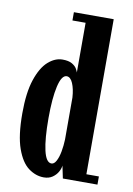

<svg xmlns="http://www.w3.org/2000/svg" viewBox="-86 -805 600 869"><g transform="rotate(10 214.0 -370.0)"><path d="M177 10Q140 10 106.8 -14.5Q73.5 -39 52.5 -97.8Q31.5 -156.5 31.5 -259Q31.5 -354.5 51.5 -414.2Q71.5 -474 103 -502Q134.5 -530 169 -530Q197 -530 212.5 -521Q228 -512 234.5 -500.8Q241 -489.5 242.5 -483.5V-712H182V-750H365V-37.5H422.5V0H263.5L251.5 -57.5Q250.5 -44 241.8 -28.2Q233 -12.5 216.8 -1.2Q200.5 10 177 10ZM200.5 -58Q213 -58 222.2 -75.2Q231.5 -92.5 236.5 -119.5Q241.5 -146.5 242.5 -175.5V-369Q240 -407.5 229 -433.2Q218 -459 200.5 -459Q177 -459 164.5 -404.5Q152 -350 152 -257.5Q152 -163 164 -110.5Q176 -58 200.5 -58Z"/></g></svg>

Font: Imbue 10pt
Style: Bold
Weight: 700
Designer: Tyler Finck
Foundry: Etcetera Type Company
Version: Version 1.102; ttfautohint (v1.8.3)